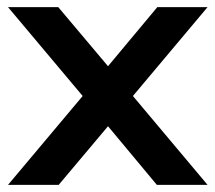

<svg xmlns="http://www.w3.org/2000/svg" viewBox="-20 -520 606 540"><path d="M563.8 -500 353.8 -250 563.8 0H421.2L283.8 -165L145 0H2.5L212.5 -250L2.5 -500H143.8L283.8 -333.8L422.5 -500Z"/></svg>

Font: Now Medium
Style: Regular
Weight: 500
Designer: Alfredo Marco Pradil
Foundry: Alfredo Marco Pradil
Version: Version 1.002;PS 001.002;hotconv 1.0.88;makeotf.lib2.5.64775